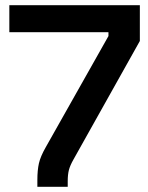

<svg xmlns="http://www.w3.org/2000/svg" viewBox="-20 -720 572 740"><path d="M124 0V-26Q124 -64 130 -90.5Q136 -117 156 -152L398 -581V-596H16V-700H519V-562L263 -105Q250 -82 245.5 -64.5Q241 -47 241 -21V0Z"/></svg>

Font: Space Grotesk Frontify SemiBold
Style: Regular
Weight: 600
Designer: Florian Karsten
Version: Version 2.000